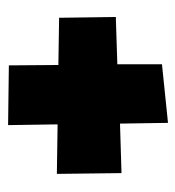

<svg xmlns="http://www.w3.org/2000/svg" viewBox="1 -562 453 496"><g transform="rotate(90 228.0 -314.5)"><path d="M149.4 -110.4 148.4 -238.3 26.4 -240.2 24.4 -386.7 146.5 -390.6V-505.9L297.9 -521.5L299.8 -397.5L427.7 -401.4L429.7 -234.4L301.8 -236.3L303.7 -108.4Z"/></g></svg>

Font: Luckiest Guy
Style: Regular
Weight: 400
Designer: Astigmatic (AOETI)
Foundry: Astigmatic (AOETI)
Version: Version 1.000